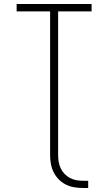

<svg xmlns="http://www.w3.org/2000/svg" viewBox="-20 -755 540 958"><path d="M420 183H395Q373 183 351 179.5Q329 176 309 166Q289 156 273.5 140.5Q258 125 248 105Q238 85 234 63.5Q230 42 230 19V-698H63V-735H437V-698H270V19Q270 36 273 53Q276 70 283 85Q290 100 302 112.5Q314 125 329 133Q344 141 361 144Q378 147 395 147H420Z"/></svg>

Font: Iosevka Curly Extralight
Style: Regular
Weight: 200
Monospace: yes
Designer: Belleve Invis
Foundry: Belleve Invis
Version: Version 22.1.2; ttfautohint (v1.8.4)